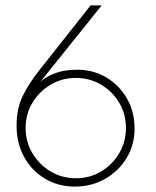

<svg xmlns="http://www.w3.org/2000/svg" viewBox="-20 -680 580 712"><path d="M266.5 -421.5Q326 -421.5 374 -393Q422 -364.5 450.5 -315.2Q479 -266 479 -204Q479 -142 449 -93.2Q419 -44.5 368.8 -16.2Q318.5 12 258.5 12Q196.5 12 147.5 -17Q98.5 -46 70 -97Q41.5 -148 41.5 -213.5Q41.5 -279 65.2 -326Q89 -373 123 -416L316 -660H357L128 -374.5Q143 -391.5 179.5 -406.5Q216 -421.5 266.5 -421.5ZM261.5 -19Q313 -19 355 -44.2Q397 -69.5 422 -111.8Q447 -154 447 -205.5Q447 -257 422 -299Q397 -341 355 -366Q313 -391 261.5 -391Q210 -391 167.8 -366Q125.5 -341 100.2 -299Q75 -257 75 -205.5Q75 -154 100.2 -111.8Q125.5 -69.5 167.8 -44.2Q210 -19 261.5 -19Z"/></svg>

Font: League Spartan Thin
Style: Regular
Weight: 100
Foundry: The League of Moveable Type
Version: Version 2.002